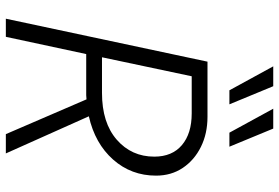

<svg xmlns="http://www.w3.org/2000/svg" viewBox="-169 -786 955 657"><g transform="rotate(90 308.5 -457.5)"><path d="M44 0 191 -690H380Q437 -690 482.5 -667.5Q528 -645 554.5 -605.5Q581 -566 581 -514Q581 -429 526 -367Q471 -305 378 -284L505 0H439L320 -276Q313 -275 306 -275Q299 -275 291 -275H165L106 0ZM176 -329H298Q400 -329 458 -379.5Q516 -430 516 -508Q516 -569 476.5 -602.5Q437 -636 368 -636H241ZM207 -915H275L337 -765H289ZM352 -915H420L482 -765H434Z"/></g></svg>

Font: Radio Canada Light
Style: Italic
Weight: 300
Italic angle: -12°
Designer: Charles Daoud, Etienne Aubert Bonn, Alexandre Saumier Demers, Jacques Le Bailly
Foundry: Radio-Canada
Version: Version 2.104; ttfautohint (v1.8.4.7-5d5b);gftools[0.9.28.de